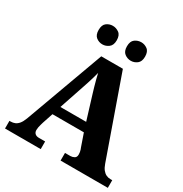

<svg xmlns="http://www.w3.org/2000/svg" viewBox="-206 -1081 1184 1239"><g transform="rotate(30 386.0 -461.0)"><path d="M6 0V-57H15Q32 -57 46.5 -63Q61 -69 73.5 -84Q86 -99 97 -128L311 -714H472L679 -127Q688 -101 700 -86Q712 -71 726.5 -64Q741 -57 758 -57H772V0H420V-57H460Q475 -57 488.5 -64.5Q502 -72 502 -92Q502 -101 500.5 -110Q499 -119 496.5 -126.5Q494 -134 492 -138L459 -233H225L199 -155Q197 -147 193.5 -136Q190 -125 188 -113.5Q186 -102 186 -93Q186 -76 196.5 -66.5Q207 -57 226 -57H272V0ZM246 -299H438L383 -478Q377 -498 370.5 -520Q364 -542 358 -565.5Q352 -589 347 -611Q342 -590 335 -567Q328 -544 321 -522Q314 -500 307 -480ZM490 -784Q464 -784 443 -800Q422 -816 422 -853Q422 -891 443 -906.5Q464 -922 490 -922Q515 -922 536 -906.5Q557 -891 557 -853Q557 -816 536 -800Q515 -784 490 -784ZM278 -784Q252 -784 231.5 -800Q211 -816 211 -853Q211 -891 231.5 -906.5Q252 -922 278 -922Q303 -922 324.5 -906.5Q346 -891 346 -853Q346 -816 324.5 -800Q303 -784 278 -784Z"/></g></svg>

Font: Noto Serif Bengali ExtraBold
Style: Regular
Weight: 800
Designer: Juan Bruce, Universal Thirst, Indian Type Foundry and the Monotype Design Team.
Foundry: Monotype Imaging Inc.
Version: Version 2.003